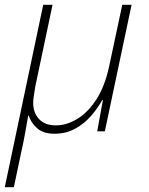

<svg xmlns="http://www.w3.org/2000/svg" viewBox="-39 -550 626 804"><path d="M-19 234 142 -530H181L109 -189Q104 -160 102 -144.5Q100 -129 100 -119Q100 -78 124.5 -51.5Q149 -25 195 -25Q240 -25 284.5 -52Q329 -79 364.5 -133.5Q400 -188 418 -272L473 -530H512L400 0H368L392 -131H389Q371 -98 343 -65.5Q315 -33 276.5 -11.5Q238 10 189 10Q142 10 116.5 -13Q91 -36 81 -66H79Q74 -37 67 3Q60 43 50 87L19 234Z"/></svg>

Font: Noto Sans Disp ExtLt
Style: Italic
Weight: 200
Italic angle: -12°
Designer: Monotype Design Team
Foundry: Monotype Imaging Inc.
Version: Version 2.000;GOOG;noto-source:20170915:90ef993387c0